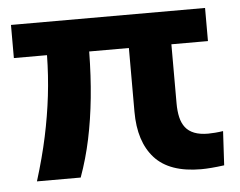

<svg xmlns="http://www.w3.org/2000/svg" viewBox="-43 -553 765 612"><g transform="rotate(-5 340.0 -247.5)"><path d="M577 8Q476 8 428.5 -44.5Q381 -97 381 -193V-397H254Q253 -318 246 -249Q239 -180 226 -118.5Q213 -57 192 1H52Q75 -73 89 -138.5Q103 -204 110.5 -267.5Q118 -331 119 -397H13V-503H634V-397H517V-208Q517 -183 521.5 -163.5Q526 -144 536.5 -130.5Q547 -117 565 -110Q583 -103 609 -103Q618 -103 631 -104Q644 -105 657 -107L651 2Q629 5 610 6.5Q591 8 577 8Z"/></g></svg>

Font: Nunito Sans 6pt
Style: Bold
Weight: 700
Version: Version 3.101;gftools[0.9.27]